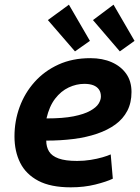

<svg xmlns="http://www.w3.org/2000/svg" viewBox="-20 -789 600 822"><path d="M283 13Q197 13 144 -15Q91 -43 66.5 -92Q42 -141 42 -205Q42 -271 64 -331Q86 -391 128 -438Q170 -485 230 -512.5Q290 -540 367 -540Q419 -540 458.5 -522.5Q498 -505 520.5 -473Q543 -441 543 -395Q543 -349 525 -314.5Q507 -280 474 -256Q441 -232 395.5 -216.5Q350 -201 295 -194Q240 -187 178 -187Q178 -160 190 -140.5Q202 -121 231 -110.5Q260 -100 310 -100Q340 -100 368 -104.5Q396 -109 418.5 -115.5Q441 -122 454 -128L463 -24Q436 -11 388 1Q340 13 283 13ZM179 -282Q250 -282 295 -291Q340 -300 366 -314.5Q392 -329 402 -345Q412 -361 412 -376Q412 -394 403.5 -406Q395 -418 379.5 -424Q364 -430 341 -430Q307 -430 274 -414.5Q241 -399 216 -366.5Q191 -334 179 -282ZM301 -569 185 -703 275 -769 365 -614ZM493 -569 378 -703 466 -769 556 -614Z"/></svg>

Font: Ubuntu Sans Mono
Style: Bold Italic
Weight: 700
Italic angle: -13.5°
Monospace: yes
Designer: Dalton Maag Ltd
Foundry: Dalton Maag Ltd
Version: Version 1.006